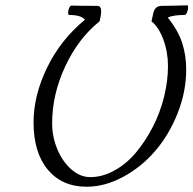

<svg xmlns="http://www.w3.org/2000/svg" viewBox="-20 -688 726 721"><path d="M305.2 13.2Q212.9 13.2 159.4 -51Q106 -115.2 106 -229Q106 -329.1 156.7 -433.8Q207.5 -538.6 298.8 -613.8Q285.6 -631.8 238.8 -631.8Q235.8 -633.3 235.8 -641.1Q235.8 -648.9 239.7 -658Q243.7 -667 248 -667Q281.2 -666 345.2 -666Q359.9 -666 359.9 -646Q359.9 -639.6 357.9 -626L354 -607.9Q274.9 -544.9 225.3 -439.5Q175.8 -334 175.8 -225.1Q175.8 -174.8 195.1 -128.2Q214.4 -81.5 247.6 -52.2Q280.8 -22.9 318.8 -22.9Q365.2 -22.9 410.4 -48.1Q455.6 -73.2 491 -115.7Q526.4 -158.2 554 -211.7Q581.5 -265.1 596.2 -324.7Q610.8 -384.3 610.8 -439.9Q610.8 -492.7 593.3 -539.8Q575.7 -586.9 548.8 -607.9L555.2 -636.2Q561 -666 586.9 -666Q615.7 -666 684.1 -668Q686.5 -666.5 686.3 -658.4Q686 -650.4 682.1 -641.1Q678.2 -631.8 673.8 -631.8Q629.9 -631.8 609.9 -622.1Q648.4 -574.7 663.8 -527.6Q679.2 -480.5 679.2 -426.8Q679.2 -343.8 647 -262.7Q614.7 -181.6 563 -121.3Q511.2 -61 442.6 -23.9Q374 13.2 305.2 13.2Z"/></svg>

Font: Junicode SmCond Light
Style: Italic
Weight: 300
Width: 4
Italic angle: -11°
Designer: Peter S. Baker
Version: Version 2.206